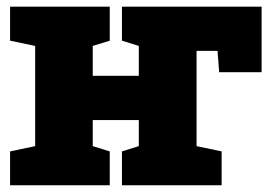

<svg xmlns="http://www.w3.org/2000/svg" viewBox="-20 -548 820 568"><path d="M9.8 0V-100.1L84 -115.7V-412.1L9.8 -427.7V-528.3H84H254.4H304.7V-427.7L254.4 -412.1V-323.7H390.6V-412.1L340.8 -427.7V-528.3H753.9V-334.5H628.4L623.5 -397.5H561.5V-115.7L635.7 -100.1V0H340.8V-100.1L390.6 -115.7V-192.9H254.4V-115.7L304.7 -100.1V0Z"/></svg>

Font: Roboto Slab LO Black
Style: Regular
Weight: 900
Designer: Google
Version: Version 2.000